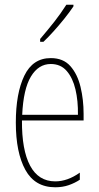

<svg xmlns="http://www.w3.org/2000/svg" viewBox="-20 -783 420 813"><path d="M195 -537Q248 -537 278 -503Q308 -469 321 -415Q334 -361 334 -301V-273H73Q72 -148 107.5 -81.5Q143 -15 214 -15Q266 -15 318 -52V-22Q297 -8 271 1Q245 10 214 10Q128 10 87.5 -63.5Q47 -137 47 -264Q47 -388 83 -462.5Q119 -537 195 -537ZM195 -512Q143 -512 111 -459Q79 -406 74 -297H310Q311 -356 299.5 -404.5Q288 -453 262.5 -482.5Q237 -512 195 -512ZM291 -756Q275 -732 252.5 -704Q230 -676 207 -650.5Q184 -625 164 -606H150V-618Q184 -658 210 -691Q236 -724 261 -763H291Z"/></svg>

Font: Noto Sans Lao UI ExtCond Thin
Style: Regular
Weight: 100
Width: 2
Designer: Monotype Design Team
Foundry: Monotype Imaging Inc.
Version: Version 2.000; ttfautohint (v1.8.4.7-5d5b)